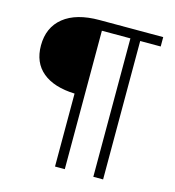

<svg xmlns="http://www.w3.org/2000/svg" viewBox="-104 -782 794 870"><g transform="rotate(15 293.0 -346.5)"><path d="M232.9 0V-342.3Q135.3 -345.7 82.3 -389.6Q29.3 -433.6 29.3 -513.7Q29.3 -598.6 88.1 -646Q147 -693.4 255.9 -693.4H554.7V-649.4H458.5V0H412.6V-649.4H278.8V0Z"/></g></svg>

Font: Cascadia Mono NF ExtraLight
Style: Regular
Weight: 200
Monospace: yes
Designer: Aaron Bell
Foundry: Saja Typeworks
Version: Version 2404.023; ttfautohint (v1.8.4)